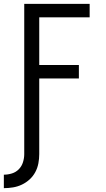

<svg xmlns="http://www.w3.org/2000/svg" viewBox="-30 -755 550 998"><path d="M-10 223V153Q11 153 32 146.5Q53 140 68 124.5Q83 109 89.5 88Q96 67 96 46V-735H436V-665H174V-417H380V-347H174V46Q174 70 169.5 94Q165 118 153.5 139.5Q142 161 124 177.5Q106 194 84 204.5Q62 215 38 219Q14 223 -10 223Z"/></svg>

Font: Iosevka Custom
Style: Regular
Weight: 400
Monospace: yes
Designer: Belleve Invis
Foundry: Belleve Invis
Version: Version 32.5.0; ttfautohint (v1.8.4)